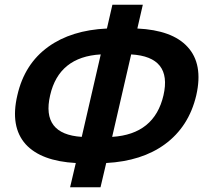

<svg xmlns="http://www.w3.org/2000/svg" viewBox="-20 -774 896 808"><path d="M452 -198Q630 -209 668 -373Q705 -535 532 -545ZM404 -545Q228 -535 191 -373Q153 -209 324 -198ZM558 -654Q705 -647 769 -577Q836 -505 806 -373Q775 -241 674 -167Q577 -96 427 -88L403 14H275L299 -88Q153 -96 88 -167Q22 -241 53 -373Q83 -505 183 -577Q280 -647 430 -654L453 -754H581Z"/></svg>

Font: KaiGen Gothic CN Bold
Style: Bold
Weight: 700
Designer: Ryoko NISHIZUKA  (kana & ideographs); Paul D. Hunt (Latin, Greek & Cyrillic); Wenlong ZHANG  (bopomofo); Sandoll Communi
Foundry: Adobe Systems Incorporated
Version: Version 1.002.20150501